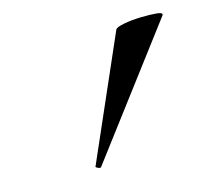

<svg xmlns="http://www.w3.org/2000/svg" viewBox="-44 -777 365 352"><g transform="rotate(-10 139.0 -601.5)"><path d="M119 -473Q118 -470 112.5 -472Q107 -474 109 -476L190 -716Q192 -720 206 -724Q220 -728 237.5 -730Q255 -732 267.5 -732Q280 -732 278 -727Z"/></g></svg>

Font: Cormorant Garamond Light SemiBold
Style: Italic
Weight: 600
Italic angle: -10°
Version: Version 4.001